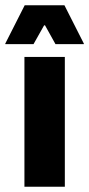

<svg xmlns="http://www.w3.org/2000/svg" viewBox="-41 -707 338 727"><path d="M51.5 0V-491.5H204.5V0ZM52.5 -687H203L276.5 -542V-540H169L129.5 -611H126L86 -540H-21V-542Z"/></svg>

Font: Anek Gurmukhi Medium
Style: Bold
Weight: 700
Version: Version 1.003